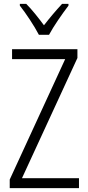

<svg xmlns="http://www.w3.org/2000/svg" viewBox="-20 -967 452 987"><path d="M180 -788H232C256 -833 300 -896 332 -938V-947H299C264 -909 237 -877 206 -837C178 -875 144 -918 115 -947H82V-938C113 -899 156 -834 180 -788ZM386 0V-51H93L378 -669V-714H42V-663H315L30 -44V0Z"/></svg>

Font: Noto Sans Malayalam Condensed Light
Style: Regular
Weight: 300
Width: 3
Designer: Jelle Bosma - Monotype Design Team
Foundry: Monotype Imaging Inc.
Version: Version 2.104